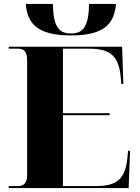

<svg xmlns="http://www.w3.org/2000/svg" viewBox="-20 -950 705 970"><path d="M340 -771C511 -771 557 -833 566 -930H430C428 -817 401 -781 339 -781C275 -781 250 -817 247 -930H110C119 -833 165 -771 340 -771ZM24 0H630L637 -188H627L624 -156C614 -47 573 -10 464 -10H298V-368H534V-378H298V-704H430C539 -704 580 -667 590 -559L593 -526H603L597 -714H24V-704H70C95 -704 117 -697 117 -645V-64C117 -25 99 -10 71 -10H24Z"/></svg>

Font: Noto Serif Display ExtraBold
Style: Regular
Weight: 800
Designer: Monotype Design Team
Foundry: Monotype Imaging Inc.
Version: Version 2.009